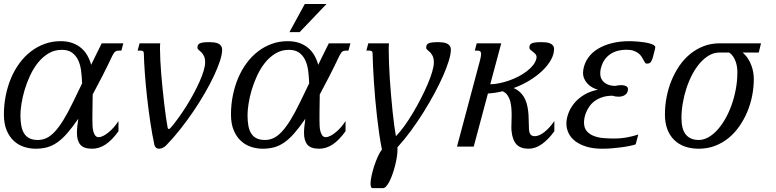

<svg xmlns="http://www.w3.org/2000/svg" viewBox="-24 -736 3894 964"><path d="M471.7 -47.4Q481.9 -47.4 494.9 -54Q507.8 -60.5 521.2 -71.5Q534.7 -82.5 547.6 -97.2Q560.5 -111.8 570.8 -128.4V-77.1Q538.1 -31.7 505.9 -10.5Q473.6 10.7 438.5 10.7Q396.5 10.7 379.4 -9.5Q362.3 -29.8 362.3 -68.8Q362.3 -84.5 364.3 -102.5Q366.2 -120.6 369.1 -140.1L366.2 -135.7Q337.4 -94.2 312.7 -66.2Q288.1 -38.1 263.7 -21Q239.3 -3.9 212.9 3.4Q186.5 10.7 154.3 10.7Q124.5 10.7 95.9 1.2Q67.4 -8.3 45.2 -28.8Q22.9 -49.3 9.3 -82Q-4.4 -114.7 -4.4 -161.1Q-4.4 -210 4.9 -256.3Q14.2 -302.7 31.5 -343.8Q48.8 -384.8 74 -418.9Q99.1 -453.1 130.9 -477.5Q162.6 -502 200.2 -515.6Q237.8 -529.3 280.3 -529.3Q313 -529.3 338.6 -520.3Q364.3 -511.2 383.1 -495.4Q401.9 -479.5 414.3 -457.8Q426.8 -436 433.6 -410.6Q447.8 -439.9 461.4 -467.5Q475.1 -495.1 486.8 -518.6H595.2L585.4 -481.9H571.8Q561.5 -481.9 554.7 -476.8Q547.9 -471.7 540 -456.1Q513.7 -400.4 488.8 -351.8Q463.9 -303.2 441.4 -261.7Q440.9 -238.8 440.7 -218Q440.4 -197.3 440.2 -180.2Q439.9 -163.1 439.9 -150.4Q439.9 -137.7 439.9 -130.9Q439.9 -117.7 440.7 -103Q441.4 -88.4 444.8 -75.9Q448.2 -63.5 454.3 -55.4Q460.4 -47.4 471.7 -47.4ZM286.6 -485.8Q249.5 -485.8 219.7 -468Q189.9 -450.2 167 -421.6Q144 -393.1 127.2 -356.9Q110.4 -320.8 99.6 -284.4Q88.9 -248 83.7 -214.8Q78.6 -181.6 78.6 -158.2Q78.6 -127.9 83 -104.5Q87.4 -81.1 97.7 -65.2Q107.9 -49.3 124.8 -41.3Q141.6 -33.2 166 -33.2Q188 -33.2 208.3 -42.2Q228.5 -51.3 249.5 -73.2Q270.5 -95.2 293.5 -132.1Q316.4 -168.9 343.3 -224.6L388.2 -317.4Q387.2 -351.1 383.1 -381.8Q378.9 -412.6 367.7 -435.5Q356.4 -458.5 336.9 -472.2Q317.4 -485.8 286.6 -485.8Z M698.2 -467.3Q698.2 -475.6 694.1 -478.8Q689.9 -481.9 682.6 -481.9H667L676.8 -518.6H780.3Q779.8 -512.2 779.5 -505.4Q779.3 -498.5 779.3 -490.2Q779.3 -464.8 781 -432.1Q782.7 -399.4 785.6 -363Q788.6 -326.7 792.5 -288.8Q796.4 -251 800.5 -215.3Q804.7 -179.7 809.1 -148.4Q813.5 -117.2 817.9 -94.2Q818.8 -88.4 823.7 -88.4Q827.6 -88.4 832 -93.3Q851.1 -115.2 871.6 -143.6Q892.1 -171.9 911.4 -202.6Q930.7 -233.4 947.8 -265.1Q964.8 -296.9 977.8 -325.9Q990.7 -355 998.3 -379.9Q1005.9 -404.8 1005.9 -421.9Q1005.9 -443.4 999.8 -455.1Q993.7 -466.8 986.6 -473.9Q979.5 -481 973.4 -485.6Q967.3 -490.2 967.3 -497.6Q967.8 -504.9 970.2 -510Q972.7 -515.1 979.2 -518.3Q985.8 -521.5 997.6 -522.9Q1009.3 -524.4 1029.3 -524.4Q1040 -524.4 1051.3 -522.9Q1062.5 -521.5 1071.3 -517.6Q1080.1 -513.7 1085.7 -505.9Q1091.3 -498 1091.3 -485.8Q1091.3 -464.4 1080.6 -430.7Q1069.8 -397 1050.5 -356Q1031.2 -314.9 1004.9 -269.3Q978.5 -223.6 947.3 -177.5Q916 -131.3 881.1 -87.2Q846.2 -43 810.1 -5.9Q804.7 -0.5 795.2 5.1Q785.6 10.7 775.4 10.7Q764.2 10.7 758.3 4.4Q752.4 -2 751.5 -7.3Q739.7 -61.5 730.5 -123.8Q721.2 -186 714.4 -247.8Q707.5 -309.6 703.4 -366.7Q699.2 -423.8 698.2 -467.3Z M1611.8 -47.4Q1622.1 -47.4 1635 -54Q1647.9 -60.5 1661.4 -71.5Q1674.8 -82.5 1687.7 -97.2Q1700.7 -111.8 1710.9 -128.4V-77.1Q1678.2 -31.7 1646 -10.5Q1613.8 10.7 1578.6 10.7Q1536.6 10.7 1519.5 -9.5Q1502.4 -29.8 1502.4 -68.8Q1502.4 -84.5 1504.4 -102.5Q1506.3 -120.6 1509.3 -140.1L1506.3 -135.7Q1477.5 -94.2 1452.9 -66.2Q1428.2 -38.1 1403.8 -21Q1379.4 -3.9 1353 3.4Q1326.7 10.7 1294.4 10.7Q1264.6 10.7 1236.1 1.2Q1207.5 -8.3 1185.3 -28.8Q1163.1 -49.3 1149.4 -82Q1135.7 -114.7 1135.7 -161.1Q1135.7 -210 1145 -256.3Q1154.3 -302.7 1171.6 -343.8Q1189 -384.8 1214.1 -418.9Q1239.3 -453.1 1271 -477.5Q1302.7 -502 1340.3 -515.6Q1377.9 -529.3 1420.4 -529.3Q1453.1 -529.3 1478.8 -520.3Q1504.4 -511.2 1523.2 -495.4Q1542 -479.5 1554.4 -457.8Q1566.9 -436 1573.7 -410.6Q1587.9 -439.9 1601.6 -467.5Q1615.2 -495.1 1627 -518.6H1735.4L1725.6 -481.9H1711.9Q1701.7 -481.9 1694.8 -476.8Q1688 -471.7 1680.2 -456.1Q1653.8 -400.4 1628.9 -351.8Q1604 -303.2 1581.5 -261.7Q1581.1 -238.8 1580.8 -218Q1580.6 -197.3 1580.3 -180.2Q1580.1 -163.1 1580.1 -150.4Q1580.1 -137.7 1580.1 -130.9Q1580.1 -117.7 1580.8 -103Q1581.5 -88.4 1585 -75.9Q1588.4 -63.5 1594.5 -55.4Q1600.6 -47.4 1611.8 -47.4ZM1426.8 -485.8Q1389.6 -485.8 1359.9 -468Q1330.1 -450.2 1307.1 -421.6Q1284.2 -393.1 1267.3 -356.9Q1250.5 -320.8 1239.7 -284.4Q1229 -248 1223.9 -214.8Q1218.8 -181.6 1218.8 -158.2Q1218.8 -127.9 1223.1 -104.5Q1227.5 -81.1 1237.8 -65.2Q1248 -49.3 1264.9 -41.3Q1281.7 -33.2 1306.2 -33.2Q1328.1 -33.2 1348.4 -42.2Q1368.7 -51.3 1389.6 -73.2Q1410.6 -95.2 1433.6 -132.1Q1456.5 -168.9 1483.4 -224.6L1528.3 -317.4Q1527.3 -351.1 1523.2 -381.8Q1519 -412.6 1507.8 -435.5Q1496.6 -458.5 1477.1 -472.2Q1457.5 -485.8 1426.8 -485.8ZM1506.3 -715.8H1615.2L1480.5 -574.7H1429.2Z M1846.7 -467.3Q1846.7 -475.6 1842.5 -478.8Q1838.4 -481.9 1831.1 -481.9H1815.4L1825.2 -518.6H1928.7Q1928.2 -511.2 1928 -502.2Q1927.7 -493.2 1927.7 -482.4Q1927.7 -453.6 1929.2 -416.5Q1930.7 -379.4 1933.3 -338.1Q1936 -296.9 1939.7 -254.9Q1943.4 -212.9 1947.3 -174.6Q1951.2 -136.2 1955.6 -104.5Q1960 -72.8 1963.9 -52.2Q1983.4 -71.8 2005.4 -102.1Q2027.3 -132.3 2048.3 -167.5Q2069.3 -202.6 2088.6 -240Q2107.9 -277.3 2122.6 -311.8Q2137.2 -346.2 2145.8 -375Q2154.3 -403.8 2154.3 -421.9Q2154.3 -443.4 2148.2 -455.1Q2142.1 -466.8 2135 -473.9Q2127.9 -481 2121.8 -485.6Q2115.7 -490.2 2115.7 -497.6Q2116.2 -504.9 2118.7 -510Q2121.1 -515.1 2127.7 -518.3Q2134.3 -521.5 2146 -522.9Q2157.7 -524.4 2177.7 -524.4Q2188.5 -524.4 2199.7 -522.9Q2210.9 -521.5 2219.7 -517.6Q2228.5 -513.7 2234.1 -505.9Q2239.7 -498 2239.7 -485.8Q2239.7 -464.8 2229.5 -431.2Q2219.2 -397.5 2200.9 -355.7Q2182.6 -314 2157.2 -266.8Q2131.8 -219.7 2102.1 -172.1Q2072.3 -124.5 2039.1 -79.3Q2005.9 -34.2 1971.2 3.9Q1971.7 6.8 1971.7 9.8Q1971.7 12.7 1971.7 16.1Q1971.7 32.2 1968.5 52.5Q1965.3 72.8 1960 94.2Q1954.6 115.7 1947.5 136.2Q1940.4 156.7 1932.4 172.9Q1924.3 189 1915.8 198.7Q1907.2 208.5 1899.4 208.5H1846.7Q1841.3 208.5 1838.9 202.4Q1836.4 196.3 1836.4 186Q1836.4 169.9 1841.6 146.2Q1846.7 122.6 1854.7 97.7Q1862.8 72.8 1873 50.3Q1883.3 27.8 1893.6 14.6Q1886.2 -21.5 1880.1 -63.7Q1874 -106 1868.9 -150.4Q1863.8 -194.8 1859.9 -239.5Q1856 -284.2 1853.3 -325.7Q1850.6 -367.2 1848.9 -403.6Q1847.2 -439.9 1846.7 -467.3Z M2544.4 -78.6Q2543.9 -82.5 2543.7 -86.4Q2543.5 -90.3 2543.5 -95.2Q2543.5 -108.9 2544.2 -125.5Q2544.9 -142.1 2544.9 -159.7Q2544.9 -177.7 2543.2 -196.3Q2541.5 -214.8 2536.9 -230.7Q2532.2 -246.6 2523.2 -259Q2514.2 -271.5 2499.5 -277.8Q2481.4 -273.4 2463.1 -270.5Q2444.8 -267.6 2425.8 -266.6L2354.5 0H2270.5L2386.2 -433.6Q2388.7 -443.8 2390.1 -451.4Q2391.6 -459 2391.6 -464.4Q2391.6 -474.6 2387 -478.3Q2382.3 -481.9 2373.5 -481.9H2359.9L2369.6 -518.6H2492.7L2437.5 -313Q2458 -313 2482.2 -317.9Q2506.3 -322.8 2531 -331.3Q2555.7 -339.8 2578.9 -351.8Q2602.1 -363.8 2620.8 -378.2Q2639.6 -392.6 2652.6 -408.9Q2665.5 -425.3 2669.4 -442.9Q2669.9 -444.8 2669.9 -448.7Q2669.9 -458 2664.3 -464.4Q2658.7 -470.7 2651.9 -475.8Q2645 -481 2639.4 -485.8Q2633.8 -490.7 2633.8 -497.6Q2634.3 -504.9 2636.7 -510Q2639.2 -515.1 2645.8 -518.3Q2652.3 -521.5 2664.1 -522.9Q2675.8 -524.4 2695.8 -524.4Q2706.5 -524.4 2717.5 -523.2Q2728.5 -522 2737.5 -518.3Q2746.6 -514.6 2752.2 -507.8Q2757.8 -501 2757.8 -489.7Q2757.8 -462.9 2741.9 -434.8Q2726.1 -406.7 2698.7 -380.6Q2671.4 -354.5 2634.3 -331.8Q2597.2 -309.1 2554.7 -293.9Q2576.7 -284.2 2590.8 -269.3Q2605 -254.4 2613 -236.3Q2621.1 -218.3 2624.8 -198.2Q2628.4 -178.2 2629.6 -158.4Q2630.9 -138.7 2630.9 -120.6Q2630.9 -102.5 2631.8 -87.9Q2633.3 -67.9 2640.4 -60.1Q2647.5 -52.2 2661.1 -52.2Q2672.4 -52.2 2684.8 -57.9Q2697.3 -63.5 2710.2 -73.7Q2723.1 -84 2735.6 -97.9Q2748 -111.8 2759.3 -128.4V-77.1Q2729.5 -35.6 2696.8 -12.5Q2664.1 10.7 2629.9 10.7Q2589.8 10.7 2569.3 -11Q2548.8 -32.7 2544.4 -78.6Z M3120.6 -486.3Q3099.6 -486.3 3079.6 -481.4Q3059.6 -476.6 3042.7 -465.8Q3025.9 -455.1 3012.9 -437.7Q3000 -420.4 2993.7 -395.5Q2991.2 -387.7 2990.5 -380.9Q2989.7 -374 2989.7 -368.2Q2989.7 -349.6 2997.1 -337.4Q3004.4 -325.2 3015.6 -317.9Q3026.9 -310.5 3039.8 -307.6Q3052.7 -304.7 3064.5 -304.7Q3071.3 -306.2 3079.3 -307.4Q3087.4 -308.6 3095.2 -308.6Q3108.9 -308.6 3118.9 -304Q3128.9 -299.3 3128.9 -288.1Q3128.9 -277.8 3124.5 -270.5Q3120.1 -263.2 3113.3 -258.8Q3106.4 -254.4 3098.1 -252.4Q3089.8 -250.5 3082 -250.5Q3074.2 -250.5 3066.4 -251.7Q3058.6 -252.9 3051.3 -255.4Q3022.5 -255.4 3000.5 -248Q2978.5 -240.7 2962.6 -229.2Q2946.8 -217.8 2936.3 -202.9Q2925.8 -188 2919.4 -173.1Q2913.1 -158.2 2910.6 -144.5Q2908.2 -130.9 2908.2 -121.1Q2908.2 -93.8 2922.1 -77.6Q2936 -61.5 2957.8 -53.2Q2979.5 -44.9 3005.9 -42.7Q3032.2 -40.5 3057.1 -40.5Q3093.8 -40.5 3124.8 -46.4Q3155.8 -52.2 3180.7 -60.5L3167.5 -11.2Q3154.8 -6.8 3135.5 -2.9Q3116.2 1 3093.5 3.9Q3070.8 6.8 3046.6 8.8Q3022.5 10.7 3000 10.7Q2954.6 10.7 2920.9 0.5Q2887.2 -9.8 2864.7 -26.9Q2842.3 -43.9 2831.1 -66.9Q2819.8 -89.8 2819.8 -115.7Q2819.8 -139.6 2829.6 -166.5Q2839.4 -193.4 2858.9 -217.3Q2878.4 -241.2 2908.2 -259.5Q2938 -277.8 2978 -285.6Q2963.9 -289.6 2950.4 -296.9Q2937 -304.2 2926.5 -315.2Q2916 -326.2 2909.7 -340.1Q2903.3 -354 2903.3 -371.1Q2903.3 -378.9 2904.8 -387.2Q2910.6 -419.9 2929.4 -446.3Q2948.2 -472.7 2978.3 -491Q3008.3 -509.3 3048.3 -519.3Q3088.4 -529.3 3136.2 -529.3Q3143.6 -529.3 3156 -528.8Q3168.5 -528.3 3182.9 -526.9Q3197.3 -525.4 3212.2 -523.2Q3227.1 -521 3239 -517.6Q3251 -514.2 3258.5 -509.5Q3266.1 -504.9 3266.1 -499Q3266.1 -494.1 3264.6 -489.3L3254.4 -450.2Q3250 -433.1 3243.9 -424.8Q3237.8 -416.5 3223.1 -416.5Q3217.8 -416.5 3214.4 -421.6Q3210.9 -426.8 3207 -434.6Q3203.1 -442.4 3197.3 -451.4Q3191.4 -460.4 3181.6 -468.3Q3171.9 -476.1 3157.2 -481.2Q3142.6 -486.3 3120.6 -486.3Z M3704.1 -472.2Q3719.7 -459.5 3730.5 -443.1Q3741.2 -426.8 3748 -408.9Q3754.9 -391.1 3757.8 -373Q3760.7 -355 3760.7 -339.4Q3760.7 -297.4 3752.4 -255.1Q3744.1 -212.9 3727.8 -174.1Q3711.4 -135.3 3687.7 -101.3Q3664.1 -67.4 3633.3 -42.5Q3602.5 -17.6 3565.2 -3.4Q3527.8 10.7 3484.4 10.7Q3446.3 10.7 3415 -0.2Q3383.8 -11.2 3361.3 -33Q3338.9 -54.7 3326.7 -86.9Q3314.5 -119.1 3314.5 -161.1Q3314.5 -204.6 3322.8 -248Q3331.1 -291.5 3347.2 -331.1Q3363.3 -370.6 3386.7 -405Q3410.2 -439.5 3440.9 -464.6Q3471.7 -489.7 3509 -504.2Q3546.4 -518.6 3590.3 -518.6H3796.9L3785.6 -472.2ZM3678.2 -373Q3678.2 -385.7 3676.3 -399.7Q3674.3 -413.6 3669.7 -426.8Q3665 -439.9 3657.2 -451.9Q3649.4 -463.9 3637.2 -472.2H3587.9Q3560.5 -472.2 3535.9 -457.8Q3511.2 -443.4 3490 -418.9Q3468.8 -394.5 3451.7 -362.1Q3434.6 -329.6 3422.6 -293Q3410.6 -256.3 3404.1 -218Q3397.5 -179.7 3397.5 -144Q3397.5 -86.4 3419.9 -59.8Q3442.4 -33.2 3484.4 -33.2Q3508.8 -33.2 3533 -46.9Q3557.1 -60.5 3578.6 -84.5Q3600.1 -108.4 3618.4 -140.9Q3636.7 -173.3 3649.9 -210.9Q3663.1 -248.5 3670.7 -290Q3678.2 -331.5 3678.2 -373Z"/></svg>

Font: Arian AMU Serif
Style: Italic
Weight: 400
Italic angle: -15°
Designer: Ruben Hakobyan (Tarumian)
Foundry: Ruben Hakobyan (Tarumian)
Version: Version 1.002